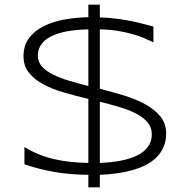

<svg xmlns="http://www.w3.org/2000/svg" viewBox="-20 -744 807 817"><path d="M632.8 -564Q615.7 -572.3 593.8 -581.5Q571.8 -590.8 543.7 -598.9Q515.6 -606.9 481.2 -612.5Q446.8 -618.2 404.8 -619.1V-366.2Q457 -353 507.6 -337.6Q558.1 -322.3 598.1 -300.3Q638.2 -278.3 662.6 -248.3Q687 -218.3 687 -175.8Q687 -143.1 675.5 -117.4Q664.1 -91.8 644.3 -72.8Q624.5 -53.7 597.4 -40.5Q570.3 -27.3 539.1 -18.8Q507.8 -10.3 473.4 -5.9Q439 -1.5 404.8 0V53.2H356V0Q315.4 -0.5 279.1 -3.7Q242.7 -6.8 209.5 -12.7Q176.3 -18.6 145 -26.6Q113.8 -34.7 84 -44.9V-118.2Q145.5 -81.1 213.1 -66.2Q280.8 -51.3 356 -50.8V-323.2Q304.2 -335.4 254.6 -349.6Q205.1 -363.8 166.3 -384.3Q127.4 -404.8 103.8 -433.8Q80.1 -462.9 80.1 -504.9Q80.1 -551.8 104.5 -583.3Q128.9 -614.7 168.2 -633.8Q207.5 -652.8 256.8 -661.4Q306.2 -669.9 356 -670.9V-724.1H404.8V-669.9Q437 -668.9 466.6 -665.5Q496.1 -662.1 523.9 -657Q551.8 -651.9 578.6 -645Q605.5 -638.2 632.8 -630.9ZM626 -172.9Q626 -202.1 607.9 -223.4Q589.8 -244.6 559.3 -260.5Q528.8 -276.4 488.8 -288.3Q448.7 -300.3 404.8 -311V-50.8Q453.6 -52.7 494.4 -60.5Q535.2 -68.4 564.5 -83Q593.8 -97.7 609.9 -119.9Q626 -142.1 626 -172.9ZM141.1 -506.8Q141.1 -480.5 158.4 -461.2Q175.8 -441.9 205.3 -427Q234.9 -412.1 273.9 -400.4Q313 -388.7 356 -377.9V-619.1Q304.7 -618.2 264.6 -610.6Q224.6 -603 197.3 -589.1Q169.9 -575.2 155.5 -554.7Q141.1 -534.2 141.1 -506.8Z"/></svg>

Font: Syncopate
Style: Regular
Weight: 400
Width: 7
Version: Version 001.001